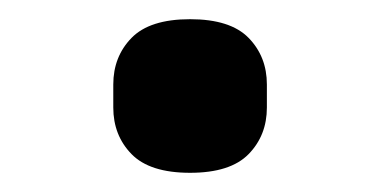

<svg xmlns="http://www.w3.org/2000/svg" viewBox="-20 -404 396 200"><path d="M178 -224Q136 -224 117 -243.5Q98 -263 98 -292V-316Q98 -345 117 -364.5Q136 -384 178 -384Q220 -384 239 -364.5Q258 -345 258 -316V-292Q258 -263 239 -243.5Q220 -224 178 -224Z"/></svg>

Font: IBM Plex Sans KR Medium
Style: Regular
Weight: 500
Designer: Mike Abbink; Paul van der Laan; Pieter van Rosmalen; Wujin Sim; Chorong Kim; Dohee Lee;
Foundry: Sandoll Inc.
Version: Version 1.001